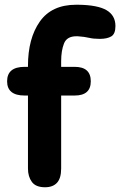

<svg xmlns="http://www.w3.org/2000/svg" viewBox="-20 -782 507 810"><path d="M170 8Q131 8 114.5 -14.5Q98 -37 98 -71V-379H84Q10 -379 10 -439Q10 -500 84 -500H98V-504Q98 -620 148 -691Q198 -762 301 -762Q302 -762 303 -762H304Q307 -762 310 -762Q392 -761 429.5 -739Q467 -717 467 -672Q467 -639 449.5 -628.5Q432 -618 401 -618Q374 -618 355.5 -622.5Q337 -627 308 -629H302Q262 -629 250 -598.5Q238 -568 238 -524V-500H295Q363 -500 363 -439Q363 -379 295 -379H238V-71Q238 -30 220.5 -11Q203 8 170 8Z"/></svg>

Font: Madimi One
Style: Regular
Weight: 400
Designer: Taurai Valerie Mtake, Mirko Velimirovic
Foundry: TaVaTake
Version: Version 1.000; ttfautohint (v1.8.4.7-5d5b)